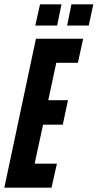

<svg xmlns="http://www.w3.org/2000/svg" viewBox="-33 -867 451 887"><path d="M-13 0 133 -688H351L327 -577H227L190 -404H281L257 -291H166L127 -111H230L205 0ZM277 -749 297 -847H398L377 -749ZM130 -749 152 -847H251L231 -749Z"/></svg>

Font: Saira UltraCondensed ExtraBold
Style: Italic
Weight: 800
Width: 1
Italic angle: -12°
Designer: Hector Gatti with collaboration of the Omnibus-Type team
Foundry: Omnibus-Type
Version: Version 1.101